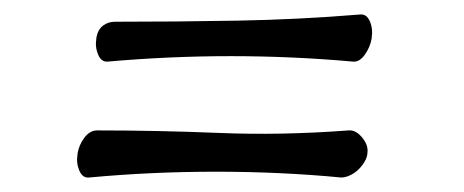

<svg xmlns="http://www.w3.org/2000/svg" viewBox="-20 -383 640 265"><path d="M493 -330Q491 -318 483.5 -307.5Q476 -297 467 -298Q299 -313 129 -298Q120 -297 115.5 -307.5Q111 -318 113 -330V-331Q115 -342 122 -347.5Q129 -353 139 -353Q223 -353 307.5 -354.5Q392 -356 477 -363Q486 -364 490.5 -353.5Q495 -343 493 -331ZM487 -170Q486 -163 480 -155Q474 -147 466 -142.5Q458 -138 451 -138Q367 -146 278 -146Q189 -146 103 -138Q94 -137 89.5 -147.5Q85 -158 87 -170V-171Q89 -183 96.5 -193Q104 -203 114 -203Q198 -203 283 -199.5Q368 -196 461 -203Q471 -204 480 -193Q489 -182 487 -171Z"/></svg>

Font: Winky Sans Light
Style: Italic
Weight: 300
Italic angle: -8.97852°
Designer: Simon Atzbach
Foundry: typofactur
Version: Version 1.205